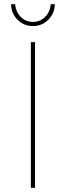

<svg xmlns="http://www.w3.org/2000/svg" viewBox="-20 -901 316 921"><path d="M53 -881Q55 -845 79 -820.5Q103 -796 138 -796Q173 -796 197 -820.5Q221 -845 223 -881H243Q242 -836 211.5 -806Q181 -776 138 -776Q95 -776 64.5 -806Q34 -836 33 -881ZM128 -699H148V0H128Z"/></svg>

Font: Montserrat arm Thin
Style: Regular
Weight: 250
Designer: Julieta Ulanovsky
Foundry: Julieta Ulanovsky
Version: Version 6.000;PS 006.000;hotconv 1.0.88;makeotf.lib2.5.64775